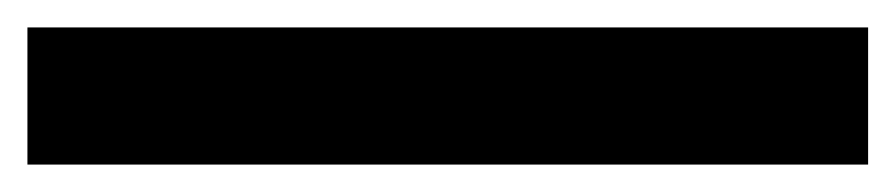

<svg xmlns="http://www.w3.org/2000/svg" viewBox="-20 57 653 140"><path d="M0 177V77H613V177Z"/></svg>

Font: M PLUS 2
Style: Bold
Weight: 700
Designer: Coji Morishita
Foundry: UNDERFOREST DESIGN
Version: Version 1.001